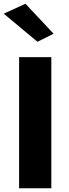

<svg xmlns="http://www.w3.org/2000/svg" viewBox="-28 -1005 368 1025"><path d="M-8 -932 172 -782 258 -825 108 -985ZM74 -700V0H246V-700Z"/></svg>

Font: Jost
Style: Bold
Weight: 700
Version: Version 3.710